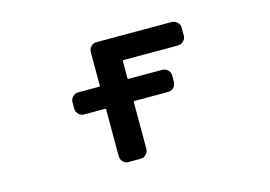

<svg xmlns="http://www.w3.org/2000/svg" viewBox="-76 -693 1152 819"><g transform="rotate(-15 500.0 -283.5)"><path d="M400.4 -18.6Q385.7 -18.6 376 -28.8Q366.2 -39.1 366.2 -53.7V-259.8Q366.2 -263.7 361.3 -263.7H270.5Q255.9 -263.7 245.6 -273.9Q235.4 -284.2 235.4 -298.8V-327.1Q235.4 -340.8 245.6 -351.1Q255.9 -361.3 270.5 -361.3H361.3Q366.2 -361.3 366.2 -366.2V-512.7Q366.2 -527.3 376 -537.6Q385.7 -547.9 400.4 -547.9H732.4Q747.1 -547.9 757.3 -537.6Q767.6 -527.3 767.6 -512.7V-478.5Q767.6 -464.8 757.3 -454.6Q747.1 -444.3 732.4 -444.3H493.2Q488.3 -444.3 488.3 -439.5V-366.2Q488.3 -361.3 493.2 -361.3H640.6Q655.3 -361.3 665.5 -351.1Q675.8 -340.8 675.8 -327.1V-298.8Q675.8 -284.2 665.5 -273.9Q655.3 -263.7 640.6 -263.7H493.2Q488.3 -263.7 488.3 -259.8V-53.7Q488.3 -39.1 478 -28.8Q467.8 -18.6 454.1 -18.6Z"/></g></svg>

Font: Rounded-L Mgen+ 1m medium
Style: Regular
Weight: 500
Designer: [Source Han Sans]
Ryoko NISHIZUKA  (kana & ideographs); Paul D. Hunt (Latin, Greek & Cyrillic); Wenlong ZHANG  (bopomofo
Version: Version 1.059.20150602